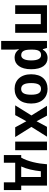

<svg xmlns="http://www.w3.org/2000/svg" viewBox="1206 -1800 834 3286"><g transform="rotate(90 1623.0 -157.0)"><path d="M541 -544H70V0H218V-438H393V0H541Z M973 -554C898 -554 855 -517 829 -473H821L801 -544H681V240H829V20C829 -6 826 -36 822 -61H829C854 -24 894 10 969 10C1083 10 1165 -88 1165 -273C1165 -458 1090 -554 973 -554ZM923 -443C984 -443 1014 -384 1014 -275C1014 -166 984 -103 925 -103C851 -103 829 -164 829 -274V-290C829 -393 854 -443 923 -443Z M1752 -273C1752 -454 1648 -554 1503 -554C1346 -554 1251 -454 1251 -273C1251 -92 1355 10 1500 10C1656 10 1752 -92 1752 -273ZM1402 -273C1402 -384 1430 -442 1501 -442C1573 -442 1601 -384 1601 -273C1601 -162 1573 -102 1502 -102C1431 -102 1402 -162 1402 -273Z M1956 -278 1783 0H1950L2055 -191L2159 0H2326L2152 -278L2319 -544H2151L2055 -366L1959 -544H1791Z M2551 0V-544H2403V0Z M3157 -544H2791C2780 -381 2742 -216 2678 -103H2634V194H2765V0H3100V194H3233V-103H3157ZM3009 -439V-103H2829C2873 -198 2898 -316 2911 -439Z"/></g></svg>

Font: Noto Sans Display
Style: Bold
Weight: 700
Designer: Monotype Design Team
Foundry: Monotype Imaging Inc.
Version: Version 1.900